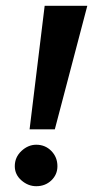

<svg xmlns="http://www.w3.org/2000/svg" viewBox="-20 -634 321 662"><path d="M82 -188 134 -614H281L169 -188ZM105 8Q77 8 54 -12Q31 -32 31 -61Q31 -92 54 -113.5Q77 -135 105 -135Q136 -135 157 -113.5Q178 -92 178 -61Q178 -32 157 -12Q136 8 105 8Z"/></svg>

Font: Manuale
Style: Bold Italic
Weight: 700
Italic angle: -11°
Version: Version 1.002